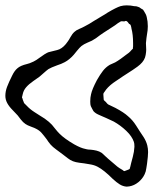

<svg xmlns="http://www.w3.org/2000/svg" viewBox="-34 -709 592 717"><path d="M506 -58Q498 -41 482.5 -28.5Q467 -16 449 -13L439 -12Q425 -13 413 -20.5Q401 -28 387 -41Q354 -74 331 -86Q318 -93 301 -95.5Q284 -98 280 -99Q261 -101 249.5 -103.5Q238 -106 228 -112Q220 -117 209.5 -125.5Q199 -134 193 -138Q188 -142 175.5 -151Q163 -160 155 -169Q145 -181 141 -188Q129 -204 121 -213Q113 -222 101 -228Q96 -231 82 -236Q68 -241 61 -246Q52 -252 43.5 -263Q35 -274 32 -278Q27 -284 13.5 -297.5Q0 -311 -7 -324Q-14 -337 -14 -351Q-14 -368 -7.5 -385Q-1 -402 11 -426Q20 -445 31 -454Q42 -464 67 -470Q71 -471 77 -473Q83 -475 91 -479Q100 -483 116 -495Q136 -510 147 -514Q153 -516 167 -519Q181 -522 188 -525Q205 -533 219 -554Q223 -559 229.5 -571Q236 -583 244 -590Q250 -596 262 -601Q274 -606 281 -610Q299 -619 317 -631Q331 -640 347 -649Q361 -657 368 -662Q400 -681 416 -686Q427 -689 439 -689Q454 -689 467 -686Q476 -686 480 -684Q486 -683 493 -677Q499 -674 500 -673Q501 -672 504 -667Q512 -655 514 -645Q518 -629 518 -611Q518 -596 515 -581Q513 -570 511 -548L512 -523Q512 -516 510 -504Q507 -484 489 -468Q483 -462 462 -448L425 -424Q392 -402 388 -399Q366 -382 357 -367Q356 -366 354 -363Q352 -360 352 -358V-355L353 -341Q353 -337 354 -335L358 -331Q361 -329 363.5 -325.5Q366 -322 370 -319Q376 -316 397 -306Q429 -289 444 -275Q461 -261 474 -240.5Q487 -220 489 -217Q492 -213 502 -197.5Q512 -182 516 -166Q519 -154 519 -141Q519 -127 515 -97Q514 -94 512.5 -81Q511 -68 506 -58ZM466 -179Q459 -200 437.5 -220.5Q416 -241 391 -255Q355 -272 347 -275Q345 -276 333.5 -281Q322 -286 315 -294L310 -303L305 -313Q303 -318 303 -330Q303 -345 306 -357Q310 -376 328 -410Q340 -431 350.5 -444.5Q361 -458 376 -467L396 -476Q405 -481 417 -489.5Q429 -498 435 -503Q449 -512 456 -521Q462 -527 462 -527Q463 -529 462.5 -531Q462 -533 463 -535V-548Q463 -580 457 -602Q457 -604 456 -608Q455 -612 454 -615Q453 -618 448 -620Q442 -629 439 -630Q436 -632 430 -629Q428 -629 423.5 -629.5Q419 -630 417 -629Q415 -628 407 -623Q402 -619 395.5 -614.5Q389 -610 381 -605Q345 -582 340 -578Q324 -565 309 -557Q305 -555 292 -549.5Q279 -544 270 -537Q263 -531 254.5 -520.5Q246 -510 241 -504Q225 -486 208 -477Q195 -470 179 -465Q157 -457 147 -451Q140 -446 130 -437Q120 -428 114 -423Q106 -417 90 -406Q74 -395 64 -383.5Q54 -372 51 -358Q48 -346 48 -345Q49 -343 50 -341Q51 -339 51 -337L56 -324Q66 -314 66 -314Q78 -301 94.5 -290.5Q111 -280 114 -278L133 -266Q150 -254 160 -243Q166 -236 173 -227Q180 -218 189 -209Q207 -191 243 -170Q268 -156 284 -153Q291 -151 296.5 -150.5Q302 -150 305 -150Q316 -149 326.5 -146.5Q337 -144 346 -138Q353 -132 359 -126Q365 -120 370 -116L404 -87Q410 -82 424 -74Q425 -73 427 -71.5Q429 -70 431 -70Q432 -70 436 -72Q448 -76 450 -78Q451 -79 451 -81Q451 -83 452 -84L456 -101Q457 -105 462 -123.5Q467 -142 468 -161Q468 -174 466 -179Z"/></svg>

Font: Rubik-Burned
Style: Regular
Weight: 400
Designer: NaN (generative design), Hubert & Fischer (Rubik source font outlines)
Foundry: NaN, Hubert & Fischer
Version: Version 1.000